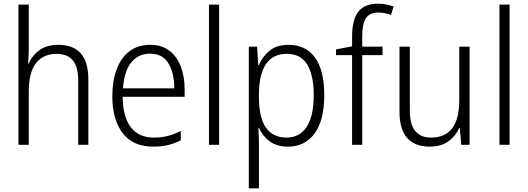

<svg xmlns="http://www.w3.org/2000/svg" viewBox="-20 -785 2863 1041"><path d="M136 -517Q136 -496 135 -478Q134 -460 132 -441H136Q154 -484 194 -513Q234 -542 295 -542Q376 -542 417.5 -496Q459 -450 459 -354V0H404V-348Q404 -424 374 -458.5Q344 -493 288 -493Q214 -493 175 -442.5Q136 -392 136 -289V0H80V-760H136Z M795 -542Q857 -542 898.5 -510Q940 -478 960.5 -423.5Q981 -369 981 -300V-260H645Q646 -152 689 -95.5Q732 -39 814 -39Q855 -39 888.5 -47.5Q922 -56 960 -75V-24Q926 -7 890.5 1.5Q855 10 811 10Q700 10 644.5 -64Q589 -138 589 -263Q589 -346 612.5 -409Q636 -472 682 -507Q728 -542 795 -542ZM794 -494Q730 -494 691.5 -446.5Q653 -399 647 -306H925Q925 -388 893.5 -441Q862 -494 794 -494Z M1168 0H1113V-760H1168Z M1545 -542Q1637 -542 1687.5 -473.5Q1738 -405 1738 -269Q1738 -132 1685.5 -61Q1633 10 1542 10Q1479 10 1440.5 -20Q1402 -50 1385 -91H1381Q1382 -69 1383 -44Q1384 -19 1384 4V236H1329V-532H1374L1380 -433H1384Q1403 -478 1441.5 -510Q1480 -542 1545 -542ZM1536 -493Q1459 -493 1422 -437.5Q1385 -382 1384 -280V-257Q1384 -39 1534 -39Q1604 -39 1642.5 -97Q1681 -155 1681 -269Q1681 -378 1645.5 -435.5Q1610 -493 1536 -493Z M2054 -486H1944V0H1889V-486H1802V-517L1889 -534V-587Q1889 -677 1922.5 -721Q1956 -765 2030 -765Q2055 -765 2075.5 -760.5Q2096 -756 2114 -750L2100 -704Q2084 -710 2066.5 -713.5Q2049 -717 2032 -717Q1985 -717 1964.5 -687Q1944 -657 1944 -587V-532H2054Z M2526 -532V0H2481L2473 -91H2470Q2451 -48 2411.5 -19Q2372 10 2310 10Q2146 10 2146 -180V-532H2202V-187Q2202 -111 2231 -75Q2260 -39 2317 -39Q2470 -39 2470 -241V-532Z M2743 0H2688V-760H2743Z"/></svg>

Font: Noto Sans Arabic UI SmCn Lt
Style: Regular
Weight: 300
Width: 4
Designer: Monotype Design Team, Nadine Chahine and Nizar Qandah
Foundry: Monotype Imaging Inc.
Version: Version 2.010; ttfautohint (v1.8.4.7-5d5b)